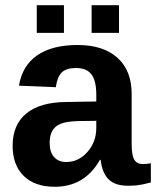

<svg xmlns="http://www.w3.org/2000/svg" viewBox="-20 -712 603 742"><path d="M191.9 9.8Q114.7 9.8 71.8 -32Q28.8 -73.7 28.8 -148.9Q28.8 -230.5 82.3 -273.9Q135.7 -317.4 237.8 -317.9L352.1 -319.8V-347.2Q352.1 -399.4 333.5 -424.3Q314.9 -449.2 273.9 -449.2Q236.3 -449.2 218.8 -432.1Q201.2 -415 195.8 -375L53.2 -380.9Q65.9 -458 123.5 -498Q181.2 -538.1 279.8 -538.1Q379.4 -538.1 434.1 -488.5Q488.8 -439 488.8 -349.1V-155.8Q488.8 -112.3 498.8 -95.2Q508.8 -78.1 532.2 -78.1Q548.3 -78.1 563 -81.1V-6.8Q560.1 -6.3 552.5 -4.4Q544.9 -2.4 542.7 -2Q540.5 -1.5 534.2 0Q527.8 1.5 525.1 1.7Q522.5 2 516.8 2.9Q511.2 3.9 507.3 4.4Q503.4 4.9 497.8 5.1Q492.2 5.4 486.8 5.6Q481.4 5.9 475.1 5.9Q424.8 5.9 399.7 -19Q374.5 -43.9 369.1 -94.2H366.2Q307.1 9.8 191.9 9.8ZM352.1 -217.8V-245.1L280.8 -244.1Q234.9 -242.7 212.9 -232.9Q171.9 -215.8 171.9 -160.2Q171.9 -124 189 -105Q206.1 -85.9 235.8 -85.9Q283.7 -85.9 317.9 -124.8Q352.1 -163.6 352.1 -217.8ZM439.9 -585H334V-691.9H439.9ZM227.1 -585H122.1V-691.9H227.1Z"/></svg>

Font: Libra Sans Modern
Style: Bold
Weight: 700
Foundry: Stefan Peev, Context Ltd
Version: Version 1.000